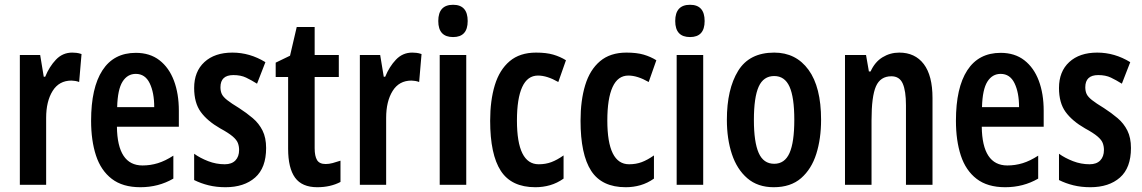

<svg xmlns="http://www.w3.org/2000/svg" viewBox="-20 -773 4776 803"><path d="M282 -553Q290 -553 299.5 -552Q309 -551 321 -547L311 -430Q304 -433 294.5 -434.5Q285 -436 279 -436Q227 -436 200 -392.5Q173 -349 173 -280V0H63V-543H148L163 -452H169Q186 -494 214 -523.5Q242 -553 282 -553Z M548 -552Q607 -552 647 -521Q687 -490 707.5 -435.5Q728 -381 728 -310V-243H469Q471 -81 576 -81Q609 -81 640 -90.5Q671 -100 705 -122V-26Q674 -8 639.5 1Q605 10 567 10Q493 10 447.5 -25Q402 -60 381.5 -122.5Q361 -185 361 -268Q361 -406 408.5 -479Q456 -552 548 -552ZM548 -464Q513 -464 492.5 -431.5Q472 -399 470 -325H625Q625 -386 606 -425Q587 -464 548 -464Z M1093 -154Q1093 -71 1047 -30.5Q1001 10 923 10Q885 10 852.5 2Q820 -6 792 -20V-130Q817 -112 850.5 -99Q884 -86 920 -86Q949 -86 964.5 -102Q980 -118 980 -146Q980 -161 975 -174.5Q970 -188 953 -202.5Q936 -217 901 -236Q847 -267 819.5 -305Q792 -343 792 -405Q792 -474 835 -513.5Q878 -553 952 -553Q1025 -553 1090 -513L1055 -423Q1031 -438 1009 -448.5Q987 -459 956 -459Q902 -459 902 -408Q902 -392 907.5 -380Q913 -368 930 -354.5Q947 -341 980 -321Q1011 -301 1037 -279Q1063 -257 1078 -227Q1093 -197 1093 -154Z M1342 -87Q1356 -87 1371 -91Q1386 -95 1404 -101V-12Q1362 10 1307 10Q1243 10 1214 -30Q1185 -70 1185 -151V-451H1133V-511L1193 -540L1221 -660H1296V-543H1397V-451H1296V-153Q1296 -120 1306 -103.5Q1316 -87 1342 -87Z M1704 -553Q1712 -553 1721.5 -552Q1731 -551 1743 -547L1733 -430Q1726 -433 1716.5 -434.5Q1707 -436 1701 -436Q1649 -436 1622 -392.5Q1595 -349 1595 -280V0H1485V-543H1570L1585 -452H1591Q1608 -494 1636 -523.5Q1664 -553 1704 -553Z M1875 -753Q1936 -753 1936 -685Q1936 -618 1875 -618Q1813 -618 1813 -685Q1813 -753 1875 -753ZM1930 -543V0H1819V-543Z M2219 10Q2119 10 2074.5 -58.5Q2030 -127 2030 -268Q2030 -353 2049.5 -417Q2069 -481 2111.5 -517Q2154 -553 2222 -553Q2265 -553 2294 -544.5Q2323 -536 2347 -521L2315 -430Q2268 -457 2230 -457Q2186 -457 2164 -409Q2142 -361 2142 -269Q2142 -86 2233 -86Q2262 -86 2286 -95Q2310 -104 2337 -123V-26Q2310 -7 2280.5 1.5Q2251 10 2219 10Z M2597 10Q2497 10 2452.5 -58.5Q2408 -127 2408 -268Q2408 -353 2427.5 -417Q2447 -481 2489.5 -517Q2532 -553 2600 -553Q2643 -553 2672 -544.5Q2701 -536 2725 -521L2693 -430Q2646 -457 2608 -457Q2564 -457 2542 -409Q2520 -361 2520 -269Q2520 -86 2611 -86Q2640 -86 2664 -95Q2688 -104 2715 -123V-26Q2688 -7 2658.5 1.5Q2629 10 2597 10Z M2866 -753Q2927 -753 2927 -685Q2927 -618 2866 -618Q2804 -618 2804 -685Q2804 -753 2866 -753ZM2921 -543V0H2810V-543Z M3414 -272Q3414 -193 3394 -129.5Q3374 -66 3330.5 -28Q3287 10 3216 10Q3149 10 3105.5 -27.5Q3062 -65 3041 -128.5Q3020 -192 3020 -272Q3020 -400 3067 -476.5Q3114 -553 3218 -553Q3309 -553 3361.5 -481Q3414 -409 3414 -272ZM3133 -271Q3133 -179 3153 -133.5Q3173 -88 3218 -88Q3262 -88 3282 -133Q3302 -178 3302 -272Q3302 -366 3282 -410.5Q3262 -455 3218 -455Q3173 -455 3153 -410.5Q3133 -366 3133 -271Z M3741 -553Q3807 -553 3843.5 -505Q3880 -457 3880 -363V0H3769V-333Q3769 -393 3755.5 -423.5Q3742 -454 3708 -454Q3662 -454 3643.5 -412Q3625 -370 3625 -270V0H3514V-543H3602L3614 -474H3621Q3639 -514 3671 -533.5Q3703 -553 3741 -553Z M4165 -552Q4224 -552 4264 -521Q4304 -490 4324.5 -435.5Q4345 -381 4345 -310V-243H4086Q4088 -81 4193 -81Q4226 -81 4257 -90.5Q4288 -100 4322 -122V-26Q4291 -8 4256.5 1Q4222 10 4184 10Q4110 10 4064.5 -25Q4019 -60 3998.5 -122.5Q3978 -185 3978 -268Q3978 -406 4025.5 -479Q4073 -552 4165 -552ZM4165 -464Q4130 -464 4109.5 -431.5Q4089 -399 4087 -325H4242Q4242 -386 4223 -425Q4204 -464 4165 -464Z M4710 -154Q4710 -71 4664 -30.5Q4618 10 4540 10Q4502 10 4469.5 2Q4437 -6 4409 -20V-130Q4434 -112 4467.5 -99Q4501 -86 4537 -86Q4566 -86 4581.5 -102Q4597 -118 4597 -146Q4597 -161 4592 -174.5Q4587 -188 4570 -202.5Q4553 -217 4518 -236Q4464 -267 4436.5 -305Q4409 -343 4409 -405Q4409 -474 4452 -513.5Q4495 -553 4569 -553Q4642 -553 4707 -513L4672 -423Q4648 -438 4626 -448.5Q4604 -459 4573 -459Q4519 -459 4519 -408Q4519 -392 4524.5 -380Q4530 -368 4547 -354.5Q4564 -341 4597 -321Q4628 -301 4654 -279Q4680 -257 4695 -227Q4710 -197 4710 -154Z"/></svg>

Font: Noto Sans Sinhala ExtraCondensed SemiBold
Style: Regular
Weight: 600
Width: 2
Designer: Jelle Bosma - Monotype Design Team
Foundry: Monotype Imaging Inc.
Version: Version 2.006; ttfautohint (v1.8.4.7-5d5b)